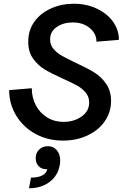

<svg xmlns="http://www.w3.org/2000/svg" viewBox="-20 -736 661 1027"><path d="M29 -254 150 -264Q150 -214 171.5 -173Q193 -132 232 -108Q271 -84 320 -84Q375 -84 416 -112.5Q457 -141 457 -188Q457 -218 438.5 -240.5Q420 -263 392 -278.5Q364 -294 317 -315Q257 -342 220 -364Q183 -386 157 -422.5Q131 -459 131 -513Q131 -574 164 -620Q197 -666 253 -691Q309 -716 375 -716Q442 -716 497.5 -690Q553 -664 584.5 -620Q616 -576 616 -523L496 -513Q496 -556 460 -586Q424 -616 369 -616Q319 -616 283.5 -591.5Q248 -567 248 -525Q248 -496 266 -474.5Q284 -453 310.5 -438Q337 -423 385 -400Q446 -372 483.5 -349Q521 -326 547.5 -288Q574 -250 574 -196Q574 -136 540.5 -87.5Q507 -39 448 -11.5Q389 16 317 16Q235 16 169.5 -20Q104 -56 66.5 -118Q29 -180 29 -254ZM233 169H226Q202 169 186.5 152.5Q171 136 171 110Q171 82 189.5 64Q208 46 236 46Q266 46 284 67.5Q302 89 302 124Q302 137 299 150Q288 206 243.5 238.5Q199 271 135 271L146 214Q184 214 206 202.5Q228 191 233 169Z"/></svg>

Font: MedMera Sans Semibold
Style: Italic
Weight: 600
Italic angle: -11°
Designer: Kasper Nordkvist
Foundry: UNCUT.wtf
Version: Version 1.300